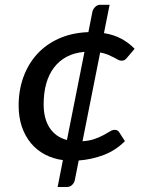

<svg xmlns="http://www.w3.org/2000/svg" viewBox="-20 -648 620 783"><path d="M324.5 -436.5Q283 -433 252 -416.5Q221 -400 200 -372.2Q179 -344.5 168.5 -306.8Q158 -269 158 -222.5Q158 -163.5 182.8 -126.2Q207.5 -89 253 -77ZM404 -513Q444 -506.5 474.8 -490Q505.5 -473.5 529 -449L498 -412.5Q493 -406 488.2 -403.2Q483.5 -400.5 475 -400.5Q468.5 -400.5 461.2 -404.5Q454 -408.5 444 -413.8Q434 -419 420.5 -424.8Q407 -430.5 388.5 -434L316.5 -72Q346.5 -74 367.2 -81.8Q388 -89.5 403 -97.5Q418 -105.5 428.2 -112Q438.5 -118.5 447 -118.5Q460 -118.5 465.5 -109.5L489.5 -72.5Q452.5 -35 403.5 -16.2Q354.5 2.5 301 6.5L285 87Q282.5 98 274 106.2Q265.5 114.5 253.5 114.5H215L236.5 5Q196.5 -0.5 163.2 -18Q130 -35.5 106.2 -64Q82.5 -92.5 69.2 -131.2Q56 -170 56 -217.5Q56 -280 75.5 -333.8Q95 -387.5 131.5 -427.5Q168 -467.5 220.8 -491Q273.5 -514.5 340.5 -517L357 -601Q359.5 -611 368.2 -619.8Q377 -628.5 389 -628.5H427Z"/></svg>

Font: Lato 2
Style: Italic
Weight: 600
Italic angle: -7°
Designer: Lukasz Dziedzic with Adam Twardoch and Botio Nikoltchev
Foundry: tyPoland Lukasz Dziedzic
Version: Version 2.015; 2015-08-06; http://www.latofonts.com/